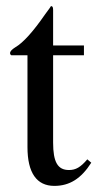

<svg xmlns="http://www.w3.org/2000/svg" viewBox="-20 -599 319 629"><path d="M266 -77C244 -51 228 -42 206 -42C169 -42 154 -68 154 -132V-418H255V-450H154V-566C154 -576 152 -579 147 -579C141 -569 133 -560 127 -551C89 -496 56 -459 30 -444C19 -437 13 -431 13 -425C13 -422 14 -420 17 -418H70V-117C70 -33 100 10 158 10C208 10 246 -14 279 -66Z"/></svg>

Font: STIXGeneral
Style: Regular
Weight: 400
Designer: MicroPress Inc., with final additions and corrections provided by Coen Hoffman, Elsevier (retired)
Version: Version 1.1.0